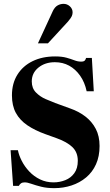

<svg xmlns="http://www.w3.org/2000/svg" viewBox="-20 -965 569 997"><path d="M262 12Q223 12 193.5 4.5Q164 -3 143 -10.5Q122 -18 108 -18Q96 -18 89 -13Q82 -8 78 0H48L35 -185H73Q78 -159 93 -129.5Q108 -100 132 -74.5Q156 -49 188 -33.5Q220 -18 258 -18Q290 -18 319 -29.5Q348 -41 366 -66Q384 -91 384 -130Q384 -174 356 -201Q328 -228 275 -247L214 -269Q161 -288 122 -314.5Q83 -341 62.5 -378.5Q42 -416 42 -470Q42 -532 70.5 -577.5Q99 -623 149.5 -647.5Q200 -672 266 -672Q301 -672 324.5 -665.5Q348 -659 366 -652Q384 -645 401 -645Q415 -645 420 -650.5Q425 -656 427 -664H457L467 -491H430Q420 -538 396 -572Q372 -606 339 -624Q306 -642 265 -642Q214 -642 179.5 -614Q145 -586 145 -542Q145 -507 166.5 -485Q188 -463 217 -450.5Q246 -438 267 -430L344 -402Q390 -386 424 -359.5Q458 -333 477.5 -295.5Q497 -258 497 -207Q497 -153 478.5 -112Q460 -71 427 -43.5Q394 -16 351.5 -2Q309 12 262 12ZM177 -740 255 -909Q265 -929 279.5 -937Q294 -945 310 -945Q329 -945 343 -932Q357 -919 357 -901Q357 -891 353 -881.5Q349 -872 333 -853L229 -740Z"/></svg>

Font: Frank Ruhl Libre ExtraBold
Style: Regular
Weight: 800
Designer: Yanek Iontef
Foundry: Fontef
Version: Version 6.003;gftools[0.9.30]